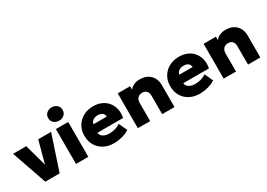

<svg xmlns="http://www.w3.org/2000/svg" viewBox="2 -1613 3417 2457"><g transform="rotate(-30 1711.0 -385.0)"><path d="M184.5 0 5.5 -515H200L299.5 -157.5H281L377.5 -515H567.5L396.5 0Z M638.5 0V-515H820.5V0ZM729.5 -586.5Q686.5 -586.5 654.8 -612.8Q623 -639 623 -685Q623 -730.5 654.8 -757Q686.5 -783.5 729.5 -783.5Q772.5 -783.5 804.2 -757Q836 -730.5 836 -685Q836 -639 804.2 -612.8Q772.5 -586.5 729.5 -586.5Z M1197.5 15Q1111.5 15 1047 -19.2Q982.5 -53.5 946.8 -114.8Q911 -176 911 -258Q911 -318 932 -367.8Q953 -417.5 991 -453.8Q1029 -490 1080.8 -510Q1132.5 -530 1194.5 -530Q1264 -530 1317.8 -505.8Q1371.5 -481.5 1406.5 -437.8Q1441.5 -394 1454.8 -335.5Q1468 -277 1454.5 -208H1075.5Q1077 -182.5 1093.2 -163.5Q1109.5 -144.5 1137.5 -133.8Q1165.5 -123 1202 -123Q1248.5 -123 1289 -134.2Q1329.5 -145.5 1368.5 -170L1423.5 -48.5Q1400 -30.5 1361.8 -16.2Q1323.5 -2 1280 6.5Q1236.5 15 1197.5 15ZM1087 -328H1282.5Q1282 -361 1256.8 -381Q1231.5 -401 1189.5 -401Q1147 -401 1118.8 -381Q1090.5 -361 1087 -328Z M1552.5 0V-515H1734.5V-464Q1762 -498.5 1800 -514.2Q1838 -530 1881 -530Q1954.5 -530 2001.5 -501.5Q2048.5 -473 2071.2 -427.2Q2094 -381.5 2094 -330V0H1912V-273Q1912 -316.5 1890.2 -341.2Q1868.5 -366 1824.5 -366Q1796.5 -366 1776.2 -353.8Q1756 -341.5 1745.2 -320Q1734.5 -298.5 1734.5 -270V0Z M2466 15Q2380 15 2315.5 -19.2Q2251 -53.5 2215.2 -114.8Q2179.5 -176 2179.5 -258Q2179.5 -318 2200.5 -367.8Q2221.5 -417.5 2259.5 -453.8Q2297.5 -490 2349.2 -510Q2401 -530 2463 -530Q2532.5 -530 2586.2 -505.8Q2640 -481.5 2675 -437.8Q2710 -394 2723.2 -335.5Q2736.5 -277 2723 -208H2344Q2345.5 -182.5 2361.8 -163.5Q2378 -144.5 2406 -133.8Q2434 -123 2470.5 -123Q2517 -123 2557.5 -134.2Q2598 -145.5 2637 -170L2692 -48.5Q2668.5 -30.5 2630.2 -16.2Q2592 -2 2548.5 6.5Q2505 15 2466 15ZM2355.5 -328H2551Q2550.5 -361 2525.2 -381Q2500 -401 2458 -401Q2415.5 -401 2387.2 -381Q2359 -361 2355.5 -328Z M2821 0V-515H3003V-464Q3030.5 -498.5 3068.5 -514.2Q3106.5 -530 3149.5 -530Q3223 -530 3270 -501.5Q3317 -473 3339.8 -427.2Q3362.5 -381.5 3362.5 -330V0H3180.5V-273Q3180.5 -316.5 3158.8 -341.2Q3137 -366 3093 -366Q3065 -366 3044.8 -353.8Q3024.5 -341.5 3013.8 -320Q3003 -298.5 3003 -270V0Z"/></g></svg>

Font: Geologica Thin Cursive ExtraBold
Style: Regular
Weight: 800
Version: Version 1.010;gftools[0.9.28]